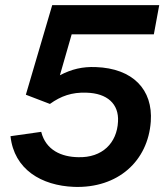

<svg xmlns="http://www.w3.org/2000/svg" viewBox="-20 -720 646 750"><path d="M269 10C441 16 558 -91 569 -245C578 -370 499 -453 354 -458C302 -460 260 -450 214 -426L260 -586H581L602 -700H184L81 -350L175 -314C218 -345 261 -360 317 -358C399 -356 445 -314 441 -245C437 -162 380 -103 285 -106C221 -107 159 -133 141 -205L21 -188C35 -58 142 5 269 10Z"/></svg>

Font: Fixel Display 20240404 SemiBold
Style: Italic
Weight: 600
Italic angle: -10°
Designer: AlfaBravo + MacPaw
Foundry: Kyrylo Tkachov, Marchela Mozhyna, Serhii Makarenko, Maria Weinstein, Zakhar Kryvoshyya
Version: Version 1.211;Glyphs 3.2 (3225)